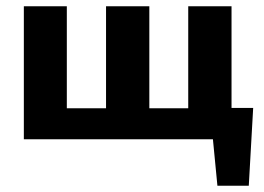

<svg xmlns="http://www.w3.org/2000/svg" viewBox="-20 -444 842 612"><path d="M645 0V-100H787L727 0ZM673 148 649 -100H787L773 148ZM128 0V-99H390V0ZM56 0V-424H193V0ZM580 0V-424H718V0ZM389 0V-99H651V0ZM318 0V-424H456V0Z"/></svg>

Font: Ysabeau Infant ExtraBold
Style: Regular
Weight: 800
Designer: Christian Thalmann (Catharsis Fonts)
Version: Version 2.001;gftools[0.9.30]; featfreeze: ss01,ss02,lnum